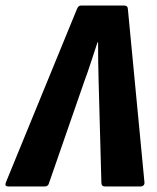

<svg xmlns="http://www.w3.org/2000/svg" viewBox="-48 -675 570 695"><path d="M-18 0Q-32 0 -27 -14L230 -641Q235 -655 245 -655H401Q415 -655 415 -641L475 -14Q475 -7 471 -3.5Q467 0 461 0H332Q319 0 319 -14L309 -380Q308 -416 307.5 -451Q307 -486 307 -522H305Q293 -486 281.5 -450.5Q270 -415 257 -380L130 -14Q127 0 114 0Z"/></svg>

Font: Sofia Sans Condensed Black
Style: Italic
Weight: 900
Italic angle: -9°
Version: Version 4.100